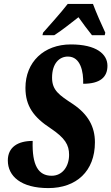

<svg xmlns="http://www.w3.org/2000/svg" viewBox="-20 -951 569 981"><path d="M197 -771H257C298 -797 333 -826 381 -863C400 -836 432 -793 450 -771H515L518 -784C500 -822 470 -890 455 -931H326C290 -884 233 -822 200 -784ZM227 10C370 10 465 -76 465 -224C465 -304 430 -367 353 -419C283 -465 246 -489 246 -554C246 -627 283 -662 327 -662C392 -662 407 -584 405 -523C492 -523 529 -557 529 -615C529 -675 472 -724 342 -724C204 -724 110 -634 110 -502C110 -409 152 -352 239 -295C312 -246 333 -211 333 -160C333 -102 300 -53 244 -53C176 -53 143 -106 147 -231C71 -231 20 -199 20 -131C20 -51 87 10 227 10Z"/></svg>

Font: Noto Serif Condensed Extra
Style: Italic
Weight: 800
Width: 3
Italic angle: -12°
Designer: Monotype Design Team
Foundry: Monotype Imaging Inc.
Version: Version 1.901